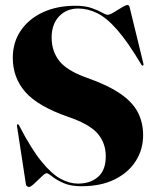

<svg xmlns="http://www.w3.org/2000/svg" viewBox="-20 -733 620 766"><path d="M305 10Q261 10 232.5 -3Q204 -16 188 -29Q172 -42 166 -42Q160 -42 145.8 -28.2Q131.5 -14.5 117 -0.8Q102.5 13 95.5 13Q92 13 88 10.2Q84 7.5 83.5 3L48 -229Q47 -235.5 49.5 -237Q52.5 -238.5 56 -233Q104.5 -139 145.5 -88.8Q186.5 -38.5 222 -19.5Q257.5 -0.5 290.5 -0.5Q341 -0.5 371.5 -27.5Q402 -54.5 402 -109.5Q402 -162 369.8 -199.8Q337.5 -237.5 253 -266.5Q131.5 -308.5 81.2 -365.8Q31 -423 31 -502.5Q31 -564 62.8 -610.8Q94.5 -657.5 150.8 -683.8Q207 -710 281 -710Q319.5 -710 345.2 -701Q371 -692 386.5 -683Q402 -674 410 -674Q418 -674 434 -683.8Q450 -693.5 465.8 -703.2Q481.5 -713 488.5 -713Q495 -713 497 -705L552 -479.5Q553.5 -473 550 -471.5Q547 -469.5 544 -475Q490.5 -565 447.8 -613.8Q405 -662.5 367.2 -680.8Q329.5 -699 292 -699Q245.5 -699 215.8 -667.8Q186 -636.5 186 -583Q186 -529 216.5 -490Q247 -451 326 -423Q411 -393 460 -359.2Q509 -325.5 530 -284.8Q551 -244 551 -194Q551 -137 521.8 -90.8Q492.5 -44.5 437.5 -17.2Q382.5 10 305 10Z"/></svg>

Font: Fraunces 144pt
Style: Bold
Weight: 700
Version: Version 1.000;[b76b70a41]